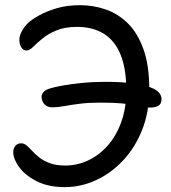

<svg xmlns="http://www.w3.org/2000/svg" viewBox="-20 -729 676 757"><path d="M235.8 8.8Q170.6 8.8 125 -14.3Q79.4 -37.4 55.8 -69.7Q32.2 -102 32.2 -129.2Q32.2 -143.8 40.7 -153.9Q49.2 -164 62.6 -164Q75.2 -164 85.5 -155.1Q95.8 -146.2 107.7 -133.2Q119.6 -120.2 136.2 -107.2Q152.8 -94.2 177.3 -85.3Q201.8 -76.4 237.4 -76.4Q284.6 -76.4 327.9 -96.7Q371.2 -117 404.9 -155.3Q438.6 -193.6 458.3 -248.5Q478 -303.4 478 -372Q478 -459.2 454.9 -514.7Q431.8 -570.2 388.4 -596.6Q345 -623 283.6 -623Q235 -623 201.7 -608.8Q168.4 -594.6 146.5 -576.4Q124.6 -558.2 110.4 -544Q96.2 -529.8 84.8 -529.8Q71.2 -529.8 63.7 -543Q56.2 -556.2 56.2 -571Q56.2 -587.4 65.8 -605.5Q75.4 -623.6 91.2 -638.8Q104 -651 132.4 -667.3Q160.8 -683.6 202.3 -696.1Q243.8 -708.6 295.6 -708.6Q347.4 -708.6 396.3 -691.9Q445.2 -675.2 483.8 -637.3Q522.4 -599.4 545.5 -535.2Q568.6 -471 568.6 -376Q568.6 -287.6 540.4 -216.8Q512.2 -146 464.4 -95.5Q416.6 -45 357.3 -18.1Q298 8.8 235.8 8.8ZM570 -304.8Q555 -304.8 541.6 -307.7Q528.2 -310.6 509.3 -314.6Q490.4 -318.6 458.6 -321.5Q426.8 -324.4 374.8 -324.4Q330.2 -324.4 295 -320Q259.8 -315.6 233.2 -310.7Q206.6 -305.8 187.8 -305.8Q165.8 -305.8 154.9 -318.3Q144 -330.8 144 -347.2Q144 -358 152.4 -367Q160.8 -376 179 -380.8Q194.2 -385.8 225.8 -391.5Q257.4 -397.2 301.9 -401.8Q346.4 -406.4 397.6 -406.4Q457.4 -406.4 507.1 -400Q556.8 -393.6 586.8 -378.6Q616.8 -363.6 616.8 -337.4Q616.8 -319.2 604.2 -312Q591.6 -304.8 570 -304.8Z"/></svg>

Font: Shantell Sans Light
Style: Regular
Weight: 300
Designer: Stephen Nixon, Anya Danilova, Shantell Martin
Foundry: Arrow Type
Version: Version 1.011;[c5ecc13dd]